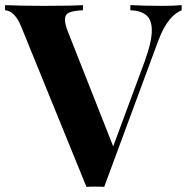

<svg xmlns="http://www.w3.org/2000/svg" viewBox="-32 -728 730 750"><path d="M601.6 -705.1Q623.5 -705.1 643.1 -705.8Q662.6 -706.5 677.7 -708V-688Q667 -683.6 655 -675Q643.1 -666.5 631.3 -652.3Q619.6 -638.2 608.2 -617.7Q596.7 -597.2 586.4 -569.3L375 2Q366.7 1.5 357.9 1.2Q349.1 1 340.3 1Q331.1 1 322.5 1.2Q314 1.5 305.7 2L50.8 -624Q43.5 -642.1 35.6 -654.1Q27.8 -666 19.5 -673.6Q11.2 -681.2 3.2 -684.3Q-4.9 -687.5 -12.2 -688V-708Q18.1 -706.5 58.3 -705.8Q98.6 -705.1 140.1 -705.1Q186.5 -705.1 226.8 -705.8Q267.1 -706.5 292 -708V-688Q257.3 -686.5 239.5 -679.4Q221.7 -672.4 221.7 -650.9Q221.7 -633.8 233.4 -604L410.2 -156.2L533.2 -488.3Q547.4 -527.3 554.2 -557.1Q561 -586.9 561 -609.4Q561 -650.9 539.1 -668.9Q517.1 -687 477.1 -688V-708Q510.7 -706.5 540.5 -705.8Q570.3 -705.1 601.6 -705.1Z"/></svg>

Font: SVN-Playfair Display
Style: Bold
Weight: 700
Designer: Claus Eggers Sørensen
Foundry: Claus Eggers Sørensen
Version: Version 1.004;PS 001.004;hotconv 1.0.70;makeotf.lib2.5.58329